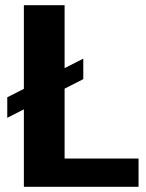

<svg xmlns="http://www.w3.org/2000/svg" viewBox="-20 -720 561 740"><path d="M194 -109H514V0H72V-700H229V-25ZM301 -494V-415L8 -266V-345Z"/></svg>

Font: Pathway Extreme 72pt
Style: Bold
Weight: 700
Designer: Eduardo Rodriguez Tunni
Foundry: Eduardo Rodriguez Tunni
Version: Version 1.001;gftools[0.9.26]